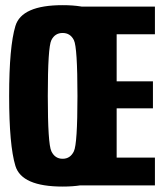

<svg xmlns="http://www.w3.org/2000/svg" viewBox="-20 -700 626 725"><path d="M216.5 4.5Q62 4.5 38.2 -73.5Q14.5 -151.5 14.5 -337.5Q14.5 -523.5 38.2 -602Q62 -680.5 216.5 -680.5Q371 -680.5 394.5 -601.8Q418 -523 418 -337.5Q418 -151.5 394.5 -73.5Q371 4.5 216.5 4.5ZM216.5 -100.5Q245.5 -100.5 259 -128.8Q272.5 -157 272.5 -337.5Q272.5 -521.5 259 -548.5Q245.5 -575.5 216.5 -575.5Q187.5 -575.5 174 -548.5Q160.5 -521.5 160.5 -337.5Q160.5 -157 174 -128.8Q187.5 -100.5 216.5 -100.5ZM274 0V-675H565V-570.5H420.5V-393H557.5V-291H420.5V-105H565V0Z"/></svg>

Font: Anybody Condensed Regular
Style: Bold
Weight: 700
Width: 3
Designer: Tyler Finck
Foundry: Etcetera Type Company
Version: Version 1.010; ttfautohint (v1.8.3) -l 8 -r 50 -G 200 -x 14 